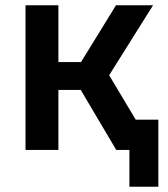

<svg xmlns="http://www.w3.org/2000/svg" viewBox="-20 -570 640 730"><path d="M77 0V-550H202V-334H288L421 -550H562L395 -284L496 -115H582V140H472V0H422L287 -228H202V0Z"/></svg>

Font: NKDuy Mono
Style: Bold
Weight: 700
Monospace: yes
Designer: NKDuy
Foundry: NKDuy
Version: Version 2.251; ttfautohint (v1.8.4.7-5d5b)